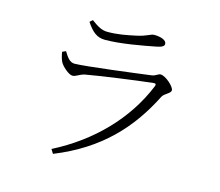

<svg xmlns="http://www.w3.org/2000/svg" viewBox="-108 -878 1217 1061"><g transform="rotate(15 500.0 -347.0)"><path d="M181 -515C184 -495 189 -476 196 -461C207 -438 249 -402 269 -402C290 -402 304 -419 335 -426C404 -439 626 -470 713 -479C727 -481 730 -475 725 -463C642 -260 479 -91 263 19L278 43C529 -58 674 -216 775 -417C786 -438 822 -448 822 -466C822 -487 768 -535 740 -535C724 -535 717 -520 690 -517C622 -508 322 -469 264 -469C236 -469 220 -493 201 -524ZM675 -677C707 -683 720 -691 720 -704C720 -725 687 -737 650 -737C627 -737 615 -720 553 -707C501 -696 453 -686 394 -686C362 -686 338 -700 300 -728L284 -714C317 -665 345 -640 392 -640C482 -640 603 -663 675 -677Z"/></g></svg>

Font: Noto Serif KR Light
Style: Regular
Weight: 300
Designer: Ryoko NISHIZUKA 西塚涼子 (kana & ideographs); Frank Grießhammer (Latin, Greek & Cyrillic); Wenlong ZHANG 张文龙 (bopomofo); San
Foundry: Adobe
Version: Version 2.001;hotconv 1.1.0;makeotfexe 2.6.0